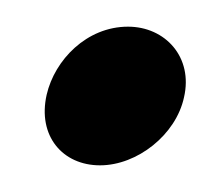

<svg xmlns="http://www.w3.org/2000/svg" viewBox="-20 -117 159 144"><path d="M15 -46C8 -15 27 7 55 7C83 7 112 -16 118 -44C125 -74 104 -97 76 -97C45 -97 21 -72 15 -46Z"/></svg>

Font: Stray Cat
Style: ExBlkObl
Weight: 1000
Version: Version 1.0